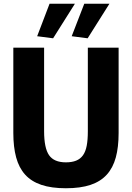

<svg xmlns="http://www.w3.org/2000/svg" viewBox="-20 -993 703 1023"><path d="M331 10Q254 10 200.5 -8Q147 -26 114 -62.5Q81 -99 66 -154.5Q51 -210 51 -284V-739H215V-294Q215 -204 241.5 -166Q268 -128 331 -128Q363 -128 385.5 -137Q408 -146 422 -165.5Q436 -185 442 -216.5Q448 -248 448 -294V-739H612V-284Q612 -209 597 -154Q582 -99 549 -62.5Q516 -26 462.5 -8Q409 10 331 10ZM178 -800 244 -973H379L263 -789ZM362 -800 429 -973H563L447 -789Z"/></svg>

Font: Encode Sans Compressed
Style: ExtraBold
Weight: 800
Designer: Pablo Impallari, Andres Torresi
Foundry: Pablo Impallari, Andres Torresi
Version: Version 1.000; ttfautohint (v1.00) -l 8 -r 50 -G 200 -x 14 -